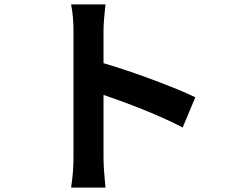

<svg xmlns="http://www.w3.org/2000/svg" viewBox="-20 -811 1040 874"><path d="M869.1 -368.2 811.5 -230.5Q673.8 -302.7 451.2 -378.9V-95.7Q451.2 -46.9 460 43H303.7Q314.5 -28.3 314.5 -95.7V-669.9Q314.5 -735.4 303.7 -791H460Q451.2 -711.9 451.2 -669.9V-523.4Q551.8 -494.1 676.3 -447.8Q800.8 -401.4 869.1 -368.2Z"/></svg>

Font: Gen Shin Gothic Monospace Bold
Style: Bold
Weight: 700
Designer: [Source Han Sans]
Ryoko NISHIZUKA  (kana & ideographs); Paul D. Hunt (Latin, Greek & Cyrillic); Wenlong ZHANG  (bopomofo
Version: Version 1.002.20150607